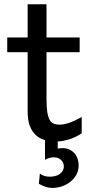

<svg xmlns="http://www.w3.org/2000/svg" viewBox="-20 -665 448 919"><path d="M14.6 -485.8H112.3V-644.5H202.6V-485.8H361.3V-415H202.6V-190.4Q202.6 -152.8 206.3 -128.9Q210 -105 217.5 -91.6Q225.1 -78.1 236.8 -73.2Q248.5 -68.4 265.1 -68.4Q286.1 -68.4 312.5 -77.6Q338.9 -86.9 371.1 -105V-26.9Q337.4 -4.9 306.6 3.4Q279.3 11.2 256.3 12.2V46.4Q261.2 45.4 266.4 44.7Q271.5 43.9 279.8 43.9Q296.4 43.9 310.5 50Q324.7 56.2 335 67.1Q345.2 78.1 350.8 93.5Q356.4 108.9 356.4 127Q356.4 151.9 345.2 171.9Q334 191.9 315.9 205.8Q297.9 219.7 275.9 227.1Q253.9 234.4 231.9 234.4Q212.9 234.4 197 228.8Q181.2 223.1 166 214.8L170.9 166Q181.6 173.8 192.9 177.2Q204.1 180.7 219.7 180.7Q230.5 180.7 241.9 178.2Q253.4 175.8 262.9 169.9Q272.5 164.1 278.8 154.8Q285.2 145.5 285.6 131.8Q285.2 112.8 271.7 100.3Q258.3 87.9 238.3 87.9Q226.6 87.9 214.8 91.6Q203.1 95.2 195.3 100.1V5.4Q170.9 -1 152.3 -17.6Q133.8 -34.2 123 -61.8Q112.3 -89.4 112.3 -131.8V-415H14.6Z"/></svg>

Font: Andika Afr
Style: Regular
Weight: 400
Designer: Victor Gaultney, Annie Olsen, Julie Remington, Don Collingsworth, Eric Hays, Becca Hirsbrunner
Foundry: SIL International
Version: Version 5.000